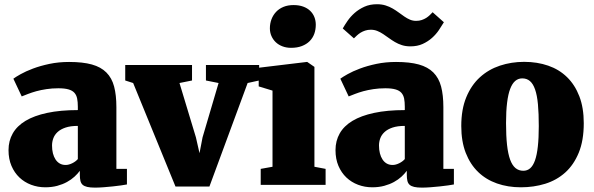

<svg xmlns="http://www.w3.org/2000/svg" viewBox="-20 -857 2752 890"><path d="M19.5 -161.1Q19.5 -204.1 39.1 -238.5Q58.6 -272.9 98.4 -296.9Q138.2 -320.8 198.7 -333.7Q259.3 -346.7 340.8 -346.7V-362.3Q340.8 -384.3 337.6 -400.1Q334.5 -416 325 -426.8Q315.4 -437.5 297.6 -442.6Q279.8 -447.8 250.5 -447.8Q220.7 -447.8 195.1 -443.8Q169.4 -439.9 148.2 -434.1Q127 -428.2 110.1 -421.6Q93.3 -415 81.1 -410.2H80.6L42 -492.2Q52.2 -500 75.7 -513.2Q99.1 -526.4 132.8 -539.1Q166.5 -551.8 209 -560.8Q251.5 -569.8 300.3 -569.8Q363.8 -569.8 405.8 -558.1Q447.8 -546.4 473.1 -521Q498.5 -495.6 509 -455.8Q519.5 -416 519.5 -360.4V-74.2H568.4V-2Q559.1 0 541.5 2.4Q523.9 4.9 502.9 7.1Q481.9 9.3 460 11Q438 12.7 420.4 12.7Q398.4 12.7 384.5 9.5Q370.6 6.3 363 -0.5Q355.5 -7.3 352.8 -18.8Q350.1 -30.3 350.1 -46.9V-65.4Q340.3 -51.8 325.4 -38.1Q310.5 -24.4 290.5 -13.4Q270.5 -2.4 245.4 4.4Q220.2 11.2 189.9 11.2Q155.3 11.2 124.3 -0.5Q93.3 -12.2 70.1 -34.2Q46.9 -56.2 33.2 -88.1Q19.5 -120.1 19.5 -161.1ZM221.2 -182.6Q221.2 -162.6 225.3 -146.2Q229.5 -129.9 237.5 -117.7Q245.6 -105.5 257.3 -98.9Q269 -92.3 284.2 -92.3Q298.3 -92.3 314.5 -100.1Q330.6 -107.9 340.8 -119.6V-273.4Q306.6 -273.4 283.7 -265.6Q260.7 -257.8 246.8 -244.9Q232.9 -231.9 227.1 -215.8Q221.2 -199.7 221.2 -182.6Z M597.2 -472.2 560.5 -483.9V-555.7H870.1V-483.9L812 -472.2L888.2 -220.2L904.8 -147L918.9 -220.2L993.2 -472.2L934.6 -483.9V-555.7H1181.2V-483.9L1127.9 -472.2L950.7 7.8H793.5Z M1188.5 -74.2 1243.2 -84V-437L1179.2 -456.5V-543L1401.9 -569.8H1404.3L1437.5 -546.9V-84L1489.3 -74.2V0H1188.5ZM1329.1 -635.3Q1307.6 -635.3 1289.6 -642.1Q1271.5 -648.9 1258.5 -661.1Q1245.6 -673.3 1238.3 -689.9Q1231 -706.5 1231 -725.6Q1231 -748 1238.5 -767.8Q1246.1 -787.6 1260 -802.2Q1273.9 -816.9 1294.2 -825.2Q1314.5 -833.5 1340.3 -833.5H1340.8Q1366.2 -833.5 1385.5 -826.4Q1404.8 -819.3 1417.7 -806.9Q1430.7 -794.4 1437.3 -777.8Q1443.8 -761.2 1443.8 -742.2Q1443.8 -719.7 1436.8 -700.2Q1429.7 -680.7 1415.3 -666.3Q1400.9 -651.9 1379.4 -643.6Q1357.9 -635.3 1329.6 -635.3H1329.1Z M1535.2 -161.1Q1535.2 -204.1 1554.7 -238.5Q1574.2 -272.9 1614 -296.9Q1653.8 -320.8 1714.4 -333.7Q1774.9 -346.7 1856.4 -346.7V-362.3Q1856.4 -384.3 1853.3 -400.1Q1850.1 -416 1840.6 -426.8Q1831.1 -437.5 1813.2 -442.6Q1795.4 -447.8 1766.1 -447.8Q1736.3 -447.8 1710.7 -443.8Q1685.1 -439.9 1663.8 -434.1Q1642.6 -428.2 1625.7 -421.6Q1608.9 -415 1596.7 -410.2H1596.2L1557.6 -492.2Q1567.9 -500 1591.3 -513.2Q1614.7 -526.4 1648.4 -539.1Q1682.1 -551.8 1724.6 -560.8Q1767.1 -569.8 1815.9 -569.8Q1879.4 -569.8 1921.4 -558.1Q1963.4 -546.4 1988.8 -521Q2014.2 -495.6 2024.7 -455.8Q2035.2 -416 2035.2 -360.4V-74.2H2084V-2Q2074.7 0 2057.1 2.4Q2039.6 4.9 2018.6 7.1Q1997.6 9.3 1975.6 11Q1953.6 12.7 1936 12.7Q1914.1 12.7 1900.1 9.5Q1886.2 6.3 1878.7 -0.5Q1871.1 -7.3 1868.4 -18.8Q1865.7 -30.3 1865.7 -46.9V-65.4Q1856 -51.8 1841.1 -38.1Q1826.2 -24.4 1806.2 -13.4Q1786.1 -2.4 1761 4.4Q1735.8 11.2 1705.6 11.2Q1670.9 11.2 1639.9 -0.5Q1608.9 -12.2 1585.7 -34.2Q1562.5 -56.2 1548.8 -88.1Q1535.2 -120.1 1535.2 -161.1ZM1736.8 -182.6Q1736.8 -162.6 1741 -146.2Q1745.1 -129.9 1753.2 -117.7Q1761.2 -105.5 1772.9 -98.9Q1784.7 -92.3 1799.8 -92.3Q1814 -92.3 1830.1 -100.1Q1846.2 -107.9 1856.4 -119.6V-273.4Q1822.3 -273.4 1799.3 -265.6Q1776.4 -257.8 1762.5 -244.9Q1748.5 -231.9 1742.7 -215.8Q1736.8 -199.7 1736.8 -182.6ZM1568.8 -725.1Q1577.6 -740.7 1591.1 -760.3Q1604.5 -779.8 1623.8 -796.9Q1643.1 -814 1668.7 -825.7Q1694.3 -837.4 1727.5 -837.4Q1749.5 -837.4 1767.3 -831.8Q1785.2 -826.2 1800.3 -817.4Q1815.4 -808.6 1828.6 -798.8Q1841.8 -789.1 1854.5 -780.3Q1867.2 -771.5 1880.4 -765.9Q1893.6 -760.3 1908.7 -760.3Q1923.3 -760.3 1934.8 -764.2Q1946.3 -768.1 1955.6 -773.9Q1964.8 -779.8 1972.2 -786.9Q1979.5 -793.9 1985.4 -800.3L2037.6 -753.9Q2027.8 -737.3 2014.6 -717.8Q2001.5 -698.2 1982.7 -681.4Q1963.9 -664.6 1939.2 -653.3Q1914.6 -642.1 1882.3 -642.1Q1860.8 -642.1 1843.3 -647.7Q1825.7 -653.3 1810.8 -662.1Q1795.9 -670.9 1782.5 -680.7Q1769 -690.4 1755.9 -699.2Q1742.7 -708 1728.8 -713.6Q1714.8 -719.2 1698.7 -719.2Q1684.6 -719.2 1672.9 -715.3Q1661.1 -711.4 1651.6 -705.6Q1642.1 -699.7 1634.5 -692.6Q1627 -685.5 1620.6 -679.2Z M2118.2 -272.9Q2118.2 -350.1 2141.4 -406.2Q2164.6 -462.4 2204.6 -498.8Q2244.6 -535.2 2297.4 -552.7Q2350.1 -570.3 2409.7 -570.3Q2470.2 -570.3 2521 -552.7Q2571.8 -535.2 2608.4 -499.5Q2645 -463.9 2665.5 -410.6Q2686 -357.4 2686 -286.1Q2686 -205.6 2662.8 -149.2Q2639.6 -92.8 2599.9 -57.1Q2560.1 -21.5 2507.1 -5.1Q2454.1 11.2 2394.5 11.2Q2334.5 11.2 2283.7 -6.6Q2232.9 -24.4 2196.3 -59.8Q2159.7 -95.2 2138.9 -148.4Q2118.2 -201.7 2118.2 -272.9ZM2405.8 -65.4Q2424.3 -65.4 2437.7 -77.1Q2451.2 -88.9 2460 -113.8Q2468.8 -138.7 2473.1 -178Q2477.5 -217.3 2477.5 -272.5Q2477.5 -331.5 2473.6 -373.5Q2469.7 -415.5 2460.4 -442.1Q2451.2 -468.8 2436.5 -481.2Q2421.9 -493.7 2400.9 -493.7Q2382.3 -493.7 2368.4 -481.9Q2354.5 -470.2 2345 -445.3Q2335.4 -420.4 2330.6 -381.1Q2325.7 -341.8 2325.7 -286.6Q2325.7 -227.5 2330.3 -185.5Q2335 -143.6 2344.7 -116.9Q2354.5 -90.3 2369.6 -77.9Q2384.8 -65.4 2405.8 -65.4Z"/></svg>

Font: Merriweather UltraBold
Style: Regular
Weight: 900
Designer: Eben Sorkin ( sorkintype@gmail.com )
Foundry: Eben Sorkin
Version: Version 1.570; ttfautohint (v1.3) -l 8 -r 32 -G 0 -x 0 -H 60